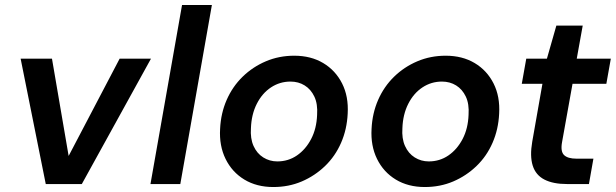

<svg xmlns="http://www.w3.org/2000/svg" viewBox="-20 -740 2477 772"><path d="M164 0 63 -504H189L256 -113L461 -504H587L309 0Z M585 0 712 -720H832L705 0Z M1079 12Q1012 12 962.5 -18Q913 -48 887 -101Q861 -154 865 -222Q868 -285 891.5 -338.5Q915 -392 955.5 -431.5Q996 -471 1049 -493.5Q1102 -516 1163 -516Q1230 -516 1279.5 -486.5Q1329 -457 1355.5 -404.5Q1382 -352 1378 -283Q1375 -220 1351.5 -166Q1328 -112 1287 -72.5Q1246 -33 1193.5 -10.5Q1141 12 1079 12ZM1095 -91Q1139 -91 1174 -115Q1209 -139 1231 -181Q1253 -223 1255 -278Q1258 -322 1244 -351.5Q1230 -381 1205 -396.5Q1180 -412 1148 -412Q1105 -412 1069.5 -388.5Q1034 -365 1012.5 -322.5Q991 -280 989 -225Q986 -183 999.5 -153Q1013 -123 1038.5 -107Q1064 -91 1095 -91Z M1688 12Q1621 12 1571.5 -18Q1522 -48 1496 -101Q1470 -154 1474 -222Q1477 -285 1500.5 -338.5Q1524 -392 1564.5 -431.5Q1605 -471 1658 -493.5Q1711 -516 1772 -516Q1839 -516 1888.5 -486.5Q1938 -457 1964.5 -404.5Q1991 -352 1987 -283Q1984 -220 1960.5 -166Q1937 -112 1896 -72.5Q1855 -33 1802.5 -10.5Q1750 12 1688 12ZM1704 -91Q1748 -91 1783 -115Q1818 -139 1840 -181Q1862 -223 1864 -278Q1867 -322 1853 -351.5Q1839 -381 1814 -396.5Q1789 -412 1757 -412Q1714 -412 1678.5 -388.5Q1643 -365 1621.5 -322.5Q1600 -280 1598 -225Q1595 -183 1608.5 -153Q1622 -123 1647.5 -107Q1673 -91 1704 -91Z M2260 0Q2204 0 2169 -18Q2134 -36 2122 -74Q2110 -112 2120 -170L2161 -403H2078L2096 -504H2179L2217 -637H2323L2299 -504H2436L2418 -403H2282L2240 -169Q2233 -131 2248 -116.5Q2263 -102 2298 -102H2366L2348 0Z"/></svg>

Font: DM Sans SemiBold
Style: Italic
Weight: 600
Italic angle: -10°
Designer: Colophon Foundry, Jonny Pinhorn
Foundry: Colophon Foundry
Version: Version 4.004;gftools[0.9.30]